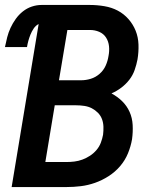

<svg xmlns="http://www.w3.org/2000/svg" viewBox="-22 -755 642 775"><path d="M25 0 134 -658Q122 -652 114 -640Q106 -628 101 -615.5Q96 -603 92.5 -590.5Q89 -578 87 -565H-2Q2 -585 7 -604.5Q12 -624 20.5 -642.5Q29 -661 41.5 -678.5Q54 -696 70.5 -709Q87 -722 106.5 -728.5Q126 -735 146 -735H340Q370 -735 399.5 -730Q429 -725 453.5 -712Q478 -699 496.5 -678Q515 -657 525.5 -631Q536 -605 537 -575Q538 -545 533 -515Q529 -494 521.5 -472.5Q514 -451 500 -433Q486 -415 467.5 -401Q449 -387 428 -378Q452 -365 471 -346.5Q490 -328 501 -303.5Q512 -279 513.5 -250.5Q515 -222 511 -193Q506 -164 494.5 -136Q483 -108 463 -84.5Q443 -61 416.5 -44Q390 -27 361.5 -17Q333 -7 304 -3.5Q275 0 247 0ZM216 -431H305Q325 -431 344.5 -437Q364 -443 380 -457Q396 -471 404.5 -490Q413 -509 416 -529Q420 -549 418 -568.5Q416 -588 406 -603.5Q396 -619 378.5 -626.5Q361 -634 341 -634H250ZM161 -101H246Q262 -101 278.5 -103Q295 -105 311 -111Q327 -117 341.5 -126.5Q356 -136 367.5 -149.5Q379 -163 385 -179Q391 -195 394 -211Q396 -227 395.5 -243.5Q395 -260 389.5 -274.5Q384 -289 373 -300Q362 -311 348.5 -318Q335 -325 318.5 -327.5Q302 -330 285 -330H199Z"/></svg>

Font: Iosevka Extended Oblique
Style: Bold
Weight: 700
Width: 7
Italic angle: -9°
Monospace: yes
Designer: Belleve Invis
Foundry: Belleve Invis
Version: Version 32.5.0; ttfautohint (v1.8.4)